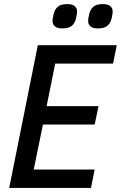

<svg xmlns="http://www.w3.org/2000/svg" viewBox="-20 -919 591 939"><path d="M25 0 165 -698H551L533 -608H250L208 -400H462L443 -310H190L145 -90H443L425 0ZM285 -780Q260 -780 248.5 -790Q237 -800 237 -816Q237 -822 238 -828.5Q239 -835 242 -849Q247 -872 262 -885.5Q277 -899 309 -899Q334 -899 345.5 -889Q357 -879 357 -863Q357 -857 356 -850.5Q355 -844 352 -830Q347 -807 332 -793.5Q317 -780 285 -780ZM459 -780Q434 -780 422.5 -790Q411 -800 411 -816Q411 -822 412 -828.5Q413 -835 416 -849Q421 -872 436 -885.5Q451 -899 483 -899Q508 -899 519.5 -889Q531 -879 531 -863Q531 -857 530 -850.5Q529 -844 526 -830Q521 -807 506 -793.5Q491 -780 459 -780Z"/></svg>

Font: IBM Plex Sans Cond Medm
Style: Italic
Weight: 500
Width: 3
Italic angle: -11°
Designer: Mike Abbink, Paul van der Laan, Pieter van Rosmalen
Foundry: Bold Monday
Version: Version 1.3